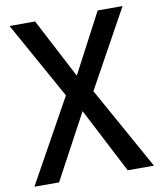

<svg xmlns="http://www.w3.org/2000/svg" viewBox="-81 -779 703 843"><g transform="rotate(-10 270.5 -357.0)"><path d="M537 0 332 -368 523 -714H412L272 -448L133 -714H19L210 -371L4 0H114L270 -290L420 0Z"/></g></svg>

Font: Noto Sans Arabic UI SmCn Md
Style: Regular
Weight: 500
Width: 4
Designer: Monotype Design Team, Nadine Chahine and Nizar Qandah
Foundry: Monotype Imaging Inc.
Version: Version 2.010